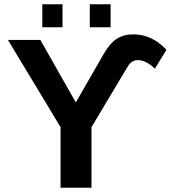

<svg xmlns="http://www.w3.org/2000/svg" viewBox="-20 -874 810 894"><path d="M574 -563 406 -282V0H262V-282L17 -688H168L333 -397L463 -623Q491 -672 523 -693Q555 -714 601 -714Q688 -714 755 -642L701 -554Q661 -594 621 -594Q592 -594 574 -563ZM495 -747H398V-854H495ZM271 -747H177V-854H271Z"/></svg>

Font: Libra Sans
Style: Bold
Weight: 700
Foundry: Context Ltd
Version: Version 1.000